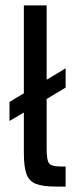

<svg xmlns="http://www.w3.org/2000/svg" viewBox="-20 -688 277 708"><path d="M186 0Q138 0 112.5 -10Q87 -20 77.5 -46.5Q68 -73 68 -124V-273L15 -242V-312L68 -344V-668H152V-394L222 -436V-365L152 -323V-139Q152 -100 160 -87Q168 -74 204 -74H222V0Z"/></svg>

Font: Atkinson Hyperlegible
Style: Regular
Weight: 400
Designer: Elliott Scott, Megan Eiswerth, Linus Boman, Theodore Petrosky
Foundry: Braille Institute
Version: Version 1.006; ttfautohint (v1.8.3)